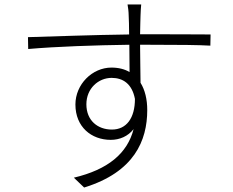

<svg xmlns="http://www.w3.org/2000/svg" viewBox="-20 -801 1040 858"><path d="M480 -222C417 -222 366 -262 366 -335C366 -406 420 -453 479 -453C529 -453 570 -427 583 -359C583 -273 545 -222 480 -222ZM606 -648C607 -683 607 -713 608 -732C608 -743 610 -773 611 -781H550C552 -772 555 -747 555 -732C556 -714 557 -683 557 -647C399 -645 211 -638 105 -635L106 -582C231 -593 407 -599 558 -601C558 -556 559 -511 559 -479C537 -492 510 -499 478 -499C392 -499 317 -424 317 -334C317 -234 388 -176 475 -176C515 -176 552 -192 577 -224C549 -115 462 -43 310 -7L356 37C580 -32 638 -173 638 -309C638 -357 628 -399 608 -431C607 -477 607 -542 606 -601H641C785 -601 868 -600 920 -597L921 -647C878 -647 773 -648 641 -648Z"/></svg>

Font: Noto Sans CJK KR Light
Style: Regular
Weight: 300
Designer: Ryoko NISHIZUKA (kana & ideographs); Paul D. Hunt (Latin, Greek & Cyrillic); Wenlong ZHANG (bopomofo); Sandoll Communica
Foundry: Adobe Systems Incorporated
Version: Version 1.004;PS 1.004;hotconv 1.0.82;makeotf.lib2.5.63406